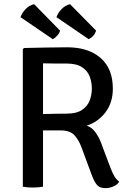

<svg xmlns="http://www.w3.org/2000/svg" viewBox="-20 -920 638 946"><path d="M536 -483.5Q536 -414.5 499.5 -366.5Q463 -318.5 407 -301Q431.5 -293 449 -269.8Q466.5 -246.5 477.5 -217.5L523 -96.5Q534.5 -66 544.2 -50.5Q554 -35 567.5 -24.5Q557.5 -9 537.8 -1Q518 7 499.5 7Q471 7 457.8 -8.8Q444.5 -24.5 433 -55L381.5 -194Q368.5 -229.5 347 -253.5Q325.5 -277.5 278 -277.5H192V0Q180.5 2 167 3Q153.5 4 141.5 4Q130 4 116.5 3Q103 2 92.5 0V-677.5L98.5 -683.5Q154.5 -684.5 207.8 -685.8Q261 -687 311 -687Q415.5 -687 475.8 -634.2Q536 -581.5 536 -483.5ZM192 -608V-358Q221.5 -359 253 -359.5Q284.5 -360 307 -360Q357 -360 384.2 -378.5Q411.5 -397 422 -425.2Q432.5 -453.5 432.5 -483.5Q432.5 -514.5 422 -542.8Q411.5 -571 384.2 -589Q357 -607 307 -607Q284.5 -607 251 -607Q217.5 -607 192 -608ZM148 -899.5 276 -769Q272.5 -756.5 262.2 -744.8Q252 -733 240 -727L81 -835.5Q88.5 -857 105.8 -875Q123 -893 148 -899.5ZM325 -899.5 453.5 -769Q445 -740.5 417 -727L258 -835.5Q266 -857 283.2 -875Q300.5 -893 325 -899.5Z"/></svg>

Font: Signika Negative SC
Style: Regular
Weight: 400
Designer: Anna Giedryś
Foundry: Anna Giedryś
Version: Version 2.000; ttfautohint (v1.8.3) -l 8 -r 50 -G 200 -x 9 -